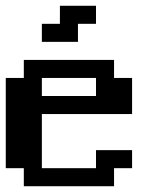

<svg xmlns="http://www.w3.org/2000/svg" viewBox="-20 -645 540 665"><path d="M125 -562.5H187.5V-625H312.5V-562.5H250V-500H125ZM0 -375H62.5V-437.5H375V-375H437.5V-250H125V-62.5H312.5V-125H437.5V-62.5H375V0H62.5V-62.5H0ZM125 -375V-312.5H312.5V-375Z"/></svg>

Font: NeoDunggeunmo Pro
Style: Regular
Weight: 400
Version: Version 1.020